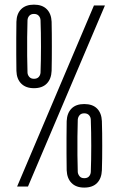

<svg xmlns="http://www.w3.org/2000/svg" viewBox="-20 -824 536 848"><path d="M55.5 0 395 -800H443.5L103.5 0ZM352 4.5Q316 4.5 296 -15.8Q276 -36 274.5 -72Q274 -107 273.8 -143.5Q273.5 -180 273.8 -216.8Q274 -253.5 274.5 -289Q276 -324.5 295.8 -344.5Q315.5 -364.5 352 -364.5Q389 -364.5 408.8 -344.5Q428.5 -324.5 430 -289Q431 -262.5 431.2 -235Q431.5 -207.5 431.5 -180Q431.5 -152.5 431.2 -125.2Q431 -98 430 -72Q428.5 -36 408.8 -15.8Q389 4.5 352 4.5ZM352 -37Q366 -37 373 -44.8Q380 -52.5 381 -64Q382 -89.5 382.5 -119Q383 -148.5 383 -179.2Q383 -210 382.5 -240Q382 -270 381 -296Q380.5 -307 373.2 -315.2Q366 -323.5 352 -323.5Q338.5 -323.5 331.5 -315.2Q324.5 -307 323.5 -295.5Q322.5 -261 322 -220Q321.5 -179 322 -138.5Q322.5 -98 323.5 -64Q324.5 -54 331.5 -45.5Q338.5 -37 352 -37ZM130 -434.5Q94 -434.5 73.8 -454.8Q53.5 -475 52.5 -511Q52 -546 51.8 -582.5Q51.5 -619 51.8 -655.8Q52 -692.5 52.5 -728Q53.5 -763.5 73.5 -783.5Q93.5 -803.5 130 -803.5Q166.5 -803.5 186.5 -783.5Q206.5 -763.5 208 -728Q208.5 -701.5 208.8 -674Q209 -646.5 209 -619Q209 -591.5 208.8 -564.2Q208.5 -537 208 -511Q206.5 -475 186.5 -454.8Q166.5 -434.5 130 -434.5ZM130 -476Q143.5 -476 150.8 -483.8Q158 -491.5 159 -503Q160 -528.5 160.5 -558Q161 -587.5 161 -618.2Q161 -649 160.5 -679Q160 -709 159 -735Q158.5 -746 151.2 -754.2Q144 -762.5 130 -762.5Q116.5 -762.5 109.2 -754.2Q102 -746 101.5 -734.5Q100.5 -700 100 -659Q99.5 -618 100 -577.5Q100.5 -537 101.5 -503Q102 -493 109.2 -484.5Q116.5 -476 130 -476Z"/></svg>

Font: Big Shoulders Display Thin
Style: Regular
Weight: 400
Version: Version 2.002